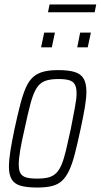

<svg xmlns="http://www.w3.org/2000/svg" viewBox="-20 -832 451 860"><path d="M147 8Q100 8 72.5 0Q45 -8 32.5 -28.5Q20 -49 20 -85Q20 -114 26.5 -155.5Q33 -197 45 -254Q59 -319 71 -365Q83 -411 96.5 -441Q110 -471 129 -487.5Q148 -504 175 -511Q202 -518 240 -518Q287 -518 314.5 -509.5Q342 -501 354.5 -480Q367 -459 367 -421Q367 -392 360 -351Q353 -310 341 -254Q327 -189 315.5 -144Q304 -99 290 -69Q276 -39 257.5 -22Q239 -5 212 1.5Q185 8 147 8ZM146 -32Q176 -32 196 -37Q216 -42 230.5 -55.5Q245 -69 255.5 -94Q266 -119 275.5 -158.5Q285 -198 297 -254Q308 -312 315.5 -350.5Q323 -389 323 -414Q323 -440 315 -454Q307 -468 289 -473Q271 -478 241 -478Q205 -478 182 -469.5Q159 -461 144 -437.5Q129 -414 117 -369.5Q105 -325 90 -254Q77 -198 70.5 -159Q64 -120 64 -95Q64 -69 72 -55.5Q80 -42 98 -37Q116 -32 146 -32ZM326 -620 339 -686H387L373 -620ZM164 -620 178 -686H226L212 -620ZM195 -777 202 -812H411L404 -777Z"/></svg>

Font: Saira Condensed ExtraLight
Style: Italic
Weight: 250
Width: 3
Italic angle: -12°
Designer: Hector Gatti with collaboration of the Omnibus-Type team
Foundry: Omnibus-Type
Version: Version 1.101